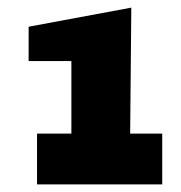

<svg xmlns="http://www.w3.org/2000/svg" viewBox="-20 -833 473 503"><path d="M77 -350H405V-483H321L324 -813L55 -763V-673H167V-483H77Z"/></svg>

Font: Finlandica Black
Style: Regular
Weight: 900
Designer: Niklas Ekholm, Juho Hiilivirta, Jaakko Suomalainen
Foundry: Helsinki Type Studio
Version: Version 2.000;Glyphs 3.2 (3202)